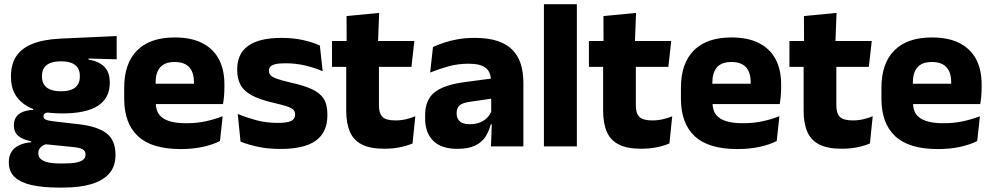

<svg xmlns="http://www.w3.org/2000/svg" viewBox="-20 -680 4612 892"><path d="M268.5 -153Q150 -153 90.5 -197Q31 -241 31 -320.5V-327Q31 -381 55.2 -418.2Q79.5 -455.5 130 -476Q180.5 -496.5 259.5 -500.5L522 -512.5V-404.5L391.5 -408V-403Q425 -397.5 446.8 -384.2Q468.5 -371 479.2 -349.8Q490 -328.5 490 -297.5V-294Q490 -225.5 435.8 -189.2Q381.5 -153 268.5 -153ZM261 79.5H276Q312 79.5 334.2 75Q356.5 70.5 367 61.5Q377.5 52.5 377.5 39V38Q377.5 20.5 362.8 13Q348 5.5 318.5 3L173.5 -11.5L207 -13.5Q192 -11 181.2 -5Q170.5 1 164.2 10Q158 19 158 32V33Q158 48 169 58.5Q180 69 202.8 74.2Q225.5 79.5 261 79.5ZM253.5 191.5Q179.5 191.5 127.2 179.8Q75 168 48 142.5Q21 117 21 75V73Q21 44.5 33.5 25Q46 5.5 69.5 -5.5Q93 -16.5 124.5 -19V-24Q86 -31 65.2 -48.5Q44.5 -66 44.5 -97.5V-98Q44.5 -120.5 54.8 -136Q65 -151.5 85 -159.8Q105 -168 134 -169.5V-186L247 -157.5L214 -158Q196.5 -158 189.2 -153.5Q182 -149 182 -140V-139.5Q182 -128.5 193.8 -123.8Q205.5 -119 232 -116L348.5 -102.5Q433.5 -92.5 475 -60.5Q516.5 -28.5 516.5 38.5V41.5Q516.5 92.5 487.8 125.8Q459 159 404.8 175.2Q350.5 191.5 272.5 191.5ZM263.5 -256Q293 -256 312.2 -263.8Q331.5 -271.5 341.2 -286.8Q351 -302 351 -323.5V-328Q351 -349.5 341.5 -364.5Q332 -379.5 312.8 -387.2Q293.5 -395 263.5 -395H263Q232.5 -395 213 -387Q193.5 -379 184.2 -364Q175 -349 175 -327.5V-323.5Q175 -302 184.8 -286.8Q194.5 -271.5 214 -263.8Q233.5 -256 263.5 -256Z M819 12.5Q685 12.5 621 -47.2Q557 -107 557 -221.5V-272.5Q557 -385.5 617 -445.8Q677 -506 791.5 -506Q868.5 -506 919.8 -479.8Q971 -453.5 996.8 -405Q1022.5 -356.5 1022.5 -288.5V-272Q1022.5 -253 1020.8 -233.2Q1019 -213.5 1016 -196.5H878Q880 -225.5 880.5 -251.2Q881 -277 881 -298Q881 -328.5 871.5 -349.2Q862 -370 842.2 -381Q822.5 -392 791.5 -392Q745.5 -392 724.2 -367.2Q703 -342.5 703 -297V-252L704 -235.5V-200.5Q704 -181.5 710.2 -164.5Q716.5 -147.5 732.2 -134.8Q748 -122 775.8 -114.8Q803.5 -107.5 846.5 -107.5Q892 -107.5 934 -116.2Q976 -125 1014.5 -140L1002 -25Q968 -7.5 921.5 2.5Q875 12.5 819 12.5ZM638 -196.5V-291H985V-196.5Z M1283.5 12Q1225 12 1178 1.8Q1131 -8.5 1097.5 -22L1084.5 -150.5Q1123 -134.5 1169.8 -121.8Q1216.5 -109 1271 -109Q1314.5 -109 1332.8 -118.2Q1351 -127.5 1351 -147V-149Q1351 -162.5 1341.8 -171.2Q1332.5 -180 1309.8 -187Q1287 -194 1246 -203.5Q1184.5 -218 1148.5 -237.8Q1112.5 -257.5 1097.2 -286.2Q1082 -315 1082 -354.5V-358.5Q1082 -431.5 1134 -467.8Q1186 -504 1287 -504Q1344 -504 1389.5 -493.5Q1435 -483 1466 -468.5L1479 -349Q1443 -365 1398.8 -375.5Q1354.5 -386 1306 -386Q1276.5 -386 1259.8 -382Q1243 -378 1236.2 -370.5Q1229.5 -363 1229.5 -352V-350.5Q1229.5 -338.5 1237.5 -330Q1245.5 -321.5 1266.8 -314Q1288 -306.5 1328 -297Q1390 -283.5 1428 -266.2Q1466 -249 1483.5 -221.8Q1501 -194.5 1501 -149.5V-145Q1501 -65.5 1447.5 -26.8Q1394 12 1283.5 12Z M1765.5 11Q1700 11 1661.2 -8.8Q1622.5 -28.5 1605.5 -68Q1588.5 -107.5 1588.5 -165.5V-440H1740.5V-190Q1740.5 -154 1756.8 -137.2Q1773 -120.5 1817.5 -120.5Q1842 -120.5 1866 -126Q1890 -131.5 1909.5 -140L1896.5 -13.5Q1871 -2.5 1837.8 4.2Q1804.5 11 1765.5 11ZM1522.5 -369.5V-489.5H1905L1891.5 -369.5ZM1590.5 -478.5 1590 -605.5 1741.5 -620 1736 -478.5Z M2261 0 2265.5 -123 2262 -130.5V-284L2261 -304Q2261 -345 2237 -364.5Q2213 -384 2156.5 -384Q2107 -384 2062.5 -371.5Q2018 -359 1978.5 -343L1991.5 -461.5Q2015 -472.5 2044.2 -482.2Q2073.5 -492 2109 -498Q2144.5 -504 2185 -504Q2249.5 -504 2293 -489Q2336.5 -474 2362.5 -446.5Q2388.5 -419 2400 -380.8Q2411.5 -342.5 2411.5 -296.5V0ZM2104.5 11.5Q2031 11.5 1993 -25.5Q1955 -62.5 1955 -131V-144.5Q1955 -217 1999.8 -251.8Q2044.5 -286.5 2142 -299L2274 -316.5L2283 -224.5L2166 -207.5Q2130.5 -203 2116 -191Q2101.5 -179 2101.5 -155.5V-152Q2101.5 -129.5 2116 -116.2Q2130.5 -103 2162.5 -103Q2190.5 -103 2210.8 -111.5Q2231 -120 2244 -133.8Q2257 -147.5 2263.5 -164.5L2285 -102.5H2260Q2252 -70.5 2235.2 -44.5Q2218.5 -18.5 2187 -3.5Q2155.5 11.5 2104.5 11.5Z M2507 0V-660.5H2660V0Z M2959 11Q2893.5 11 2854.8 -8.8Q2816 -28.5 2799 -68Q2782 -107.5 2782 -165.5V-440H2934V-190Q2934 -154 2950.2 -137.2Q2966.5 -120.5 3011 -120.5Q3035.5 -120.5 3059.5 -126Q3083.5 -131.5 3103 -140L3090 -13.5Q3064.5 -2.5 3031.2 4.2Q2998 11 2959 11ZM2716 -369.5V-489.5H3098.5L3085 -369.5ZM2784 -478.5 2783.5 -605.5 2935 -620 2929.5 -478.5Z M3405.5 12.5Q3271.5 12.5 3207.5 -47.2Q3143.5 -107 3143.5 -221.5V-272.5Q3143.5 -385.5 3203.5 -445.8Q3263.5 -506 3378 -506Q3455 -506 3506.2 -479.8Q3557.5 -453.5 3583.2 -405Q3609 -356.5 3609 -288.5V-272Q3609 -253 3607.2 -233.2Q3605.5 -213.5 3602.5 -196.5H3464.5Q3466.5 -225.5 3467 -251.2Q3467.5 -277 3467.5 -298Q3467.5 -328.5 3458 -349.2Q3448.5 -370 3428.8 -381Q3409 -392 3378 -392Q3332 -392 3310.8 -367.2Q3289.5 -342.5 3289.5 -297V-252L3290.5 -235.5V-200.5Q3290.5 -181.5 3296.8 -164.5Q3303 -147.5 3318.8 -134.8Q3334.5 -122 3362.2 -114.8Q3390 -107.5 3433 -107.5Q3478.5 -107.5 3520.5 -116.2Q3562.5 -125 3601 -140L3588.5 -25Q3554.5 -7.5 3508 2.5Q3461.5 12.5 3405.5 12.5ZM3224.5 -196.5V-291H3571.5V-196.5Z M3890.5 11Q3825 11 3786.2 -8.8Q3747.5 -28.5 3730.5 -68Q3713.5 -107.5 3713.5 -165.5V-440H3865.5V-190Q3865.5 -154 3881.8 -137.2Q3898 -120.5 3942.5 -120.5Q3967 -120.5 3991 -126Q4015 -131.5 4034.5 -140L4021.5 -13.5Q3996 -2.5 3962.8 4.2Q3929.5 11 3890.5 11ZM3647.5 -369.5V-489.5H4030L4016.5 -369.5ZM3715.5 -478.5 3715 -605.5 3866.5 -620 3861 -478.5Z M4337 12.5Q4203 12.5 4139 -47.2Q4075 -107 4075 -221.5V-272.5Q4075 -385.5 4135 -445.8Q4195 -506 4309.5 -506Q4386.5 -506 4437.8 -479.8Q4489 -453.5 4514.8 -405Q4540.5 -356.5 4540.5 -288.5V-272Q4540.5 -253 4538.8 -233.2Q4537 -213.5 4534 -196.5H4396Q4398 -225.5 4398.5 -251.2Q4399 -277 4399 -298Q4399 -328.5 4389.5 -349.2Q4380 -370 4360.2 -381Q4340.5 -392 4309.5 -392Q4263.5 -392 4242.2 -367.2Q4221 -342.5 4221 -297V-252L4222 -235.5V-200.5Q4222 -181.5 4228.2 -164.5Q4234.5 -147.5 4250.2 -134.8Q4266 -122 4293.8 -114.8Q4321.5 -107.5 4364.5 -107.5Q4410 -107.5 4452 -116.2Q4494 -125 4532.5 -140L4520 -25Q4486 -7.5 4439.5 2.5Q4393 12.5 4337 12.5ZM4156 -196.5V-291H4503V-196.5Z"/></svg>

Font: Anek Latin Medium
Style: Bold
Weight: 700
Version: Version 1.003